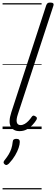

<svg xmlns="http://www.w3.org/2000/svg" viewBox="-20 -1005 438 1495"><path d="M132 16Q83 16 63.5 -20Q44 -56 68 -130L340 -964Q345 -976 351 -980.5Q357 -985 371 -985Q388 -985 394 -979Q400 -973 396 -961L119 -115Q105 -73 111 -52Q117 -31 140 -31Q157 -31 173 -40.5Q189 -50 202.5 -64.5Q216 -79 226 -94Q230 -101 237 -104Q244 -107 255 -100Q266 -94 267 -86.5Q268 -79 263 -71Q250 -50 231 -30Q212 -10 187.5 3Q163 16 132 16ZM17 275Q9 269 8 261.5Q7 254 13 246Q33 221 46.5 199Q60 177 68 153Q76 129 79 99Q80 86 87.5 81Q95 76 107 76Q122 76 128.5 82.5Q135 89 134 101Q134 119 125 146.5Q116 174 97.5 205.5Q79 237 50 268Q42 276 33.5 279Q25 282 17 275ZM0 460H304V470H0ZM0 -20H304V0H0ZM0 -505H304V-500H0ZM0 -980H304V-970H0Z"/></svg>

Font: Playwrite NO Guides
Style: Regular
Weight: 400
Designer: Veronika Burian, José Scaglione
Foundry: TypeTogether
Version: Version 1.003